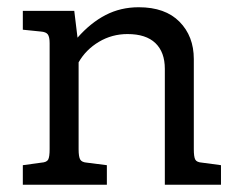

<svg xmlns="http://www.w3.org/2000/svg" viewBox="-20 -510 655 530"><path d="M590 -54V0H435V-320Q435 -366 409 -391Q383 -416 332 -416Q289 -416 253 -394.5Q217 -373 197 -338V-98Q197 -77 201.5 -69.5Q206 -62 220 -61L275 -54V0H43V-54L94 -61Q109 -62 113 -69.5Q117 -77 117 -98V-391Q117 -408 112 -415Q107 -422 92 -423L43 -428V-480H185L194 -406Q230 -447 271.5 -468.5Q313 -490 363 -490Q436 -490 475.5 -450Q515 -410 515 -347V-98Q515 -77 519 -69.5Q523 -62 538 -61Z"/></svg>

Font: Enriqueta
Style: Regular
Weight: 400
Designer: Viviana Monsalve, Gustavo Ibarra
Foundry: 72Puntos
Version: Version 2.000